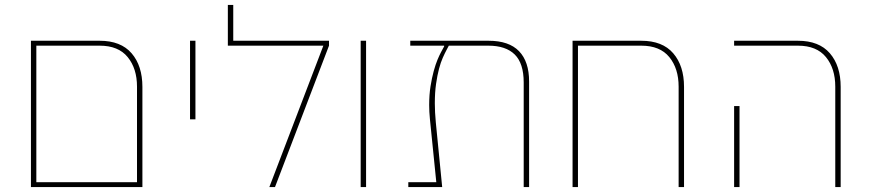

<svg xmlns="http://www.w3.org/2000/svg" viewBox="-20 -762 3542 782"><path d="M106 -596H386Q472 -596 516 -545Q560 -494 560 -408V0H106ZM538 -20V-409Q538 -483 500 -529.5Q462 -576 386 -576H128V-20Z M754 -596H776V-276H754Z M1297 -576H908V-742H930V-596H1320V-576L1100 0H1077Z M1449 -596H1471V0H1449Z M1643 -20H1757L1731 -277Q1728 -307 1728 -334Q1728 -376 1733.5 -410.5Q1739 -445 1746.5 -472.5Q1754 -500 1762 -519Q1770 -538 1776 -549L1789 -573V-576H1651V-596H1970Q2053 -596 2094 -553.5Q2135 -511 2135 -430V0H2113V-426Q2113 -504 2076.5 -540Q2040 -576 1969 -576H1808L1799 -559Q1792 -546 1783.5 -527Q1775 -508 1768 -481.5Q1761 -455 1756 -420Q1751 -385 1751 -341Q1751 -323 1752 -304Q1753 -285 1755 -264L1781 0H1643Z M2312 -596H2592Q2678 -596 2722 -545Q2766 -494 2766 -408V0H2744V-409Q2744 -483 2706 -529.5Q2668 -576 2592 -576H2334V0H2312Z M3382 -409Q3382 -483 3344 -529.5Q3306 -576 3230 -576H2970V-596H3230Q3316 -596 3360 -545Q3404 -494 3404 -408V0H3382ZM2970 -330H2992V0H2970Z"/></svg>

Font: IBM Plex Sans Hebrew Thin
Style: Regular
Weight: 100
Designer: Mike Abbink, Paul van der Laan, Pieter van Rosmalen, Yanek Iontef
Foundry: Bold Monday
Version: Version 1.2